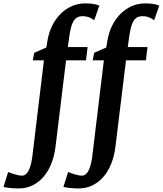

<svg xmlns="http://www.w3.org/2000/svg" viewBox="-132 -835 937 1106"><path d="M121.1 -487.3H56.6L65.4 -530.8L134.8 -561.5L142.1 -604Q149.9 -649.4 169.2 -688Q188.5 -726.6 216.8 -754.9Q245.1 -783.2 281 -799.3Q316.9 -815.4 358.4 -815.4Q378.4 -815.4 399.7 -813.2Q420.9 -811 440.4 -802.7L410.6 -718.3Q406.2 -721.7 399.9 -725.8Q393.6 -730 385.3 -733.6Q377 -737.3 366.5 -739.5Q356 -741.7 343.3 -741.7Q324.2 -741.7 311.5 -734.1Q298.8 -726.6 290.3 -711.4Q281.7 -696.3 276.4 -674.1Q271 -651.9 266.6 -622.1L258.8 -564H372.6L363.3 -487.3H248.5L187.5 12.2Q181.2 62 164.6 105.2Q147.9 148.4 121.1 180.7Q94.2 212.9 57.6 231.7Q21 250.5 -25.4 250.5Q-38.6 250.5 -51.5 249.8Q-64.5 249 -75.9 247.8Q-87.4 246.6 -96.7 244.9Q-106 243.2 -111.8 241.7L-85 155.8Q-82.5 156.7 -73.2 160.4Q-64 164.1 -52 167.7Q-40 171.4 -27.6 174.1Q-15.1 176.8 -6.3 176.8Q17.6 176.8 32.2 148.9Q46.9 121.1 53.7 70.8ZM466.3 -487.3H401.9L410.6 -530.8L480 -561.5L487.3 -604Q495.1 -649.4 514.4 -688Q533.7 -726.6 562 -754.9Q590.3 -783.2 626.2 -799.3Q662.1 -815.4 703.6 -815.4Q723.6 -815.4 744.9 -813.2Q766.1 -811 785.6 -802.7L755.9 -718.3Q751.5 -721.7 745.1 -725.8Q738.8 -730 730.5 -733.6Q722.2 -737.3 711.7 -739.5Q701.2 -741.7 688.5 -741.7Q669.4 -741.7 656.7 -734.1Q644 -726.6 635.5 -711.4Q627 -696.3 621.6 -674.1Q616.2 -651.9 611.8 -622.1L604 -564H717.8L708.5 -487.3H593.8L532.7 12.2Q526.4 62 509.8 105.2Q493.2 148.4 466.3 180.7Q439.5 212.9 402.8 231.7Q366.2 250.5 319.8 250.5Q306.6 250.5 293.7 249.8Q280.8 249 269.3 247.8Q257.8 246.6 248.5 244.9Q239.3 243.2 233.4 241.7L260.3 155.8Q262.7 156.7 272 160.4Q281.2 164.1 293.2 167.7Q305.2 171.4 317.6 174.1Q330.1 176.8 338.9 176.8Q362.8 176.8 377.4 148.9Q392.1 121.1 398.9 70.8Z"/></svg>

Font: Brush Lettering One
Style: Bold Italic
Weight: 400
Italic angle: -7°
Designer: Eben Sorkin
Foundry: Eben Sorkin
Version: Version 1.001